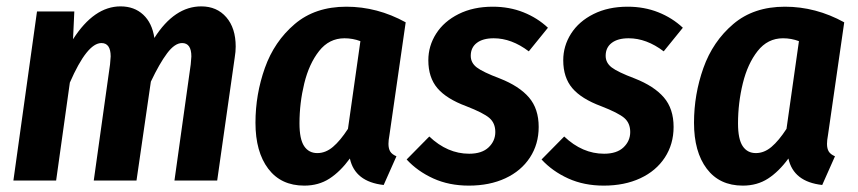

<svg xmlns="http://www.w3.org/2000/svg" viewBox="-20 -566 2690 602"><path d="M719 -420Q719 -404 716 -386L661 0H527L578 -364Q580 -384 580 -389Q580 -431 551 -431Q528 -431 504 -399Q480 -367 453 -310L408 0H274L325 -364Q327 -384 327 -389Q327 -431 298 -431Q253 -431 199 -307L156 0H22L96 -530H213L209 -443Q275 -546 358 -546Q401 -546 429 -520Q457 -494 464 -447Q527 -546 611 -546Q660 -546 689.5 -512Q719 -478 719 -420Z M1252 -496 1201 -142Q1198 -126 1198 -115Q1198 -100 1203.5 -91Q1209 -82 1223 -76L1183 14Q1093 4 1077 -69Q1047 -28 1013 -6Q979 16 934 16Q861 16 821 -37Q781 -90 781 -181Q781 -270 810.5 -353Q840 -436 904 -490.5Q968 -545 1066 -545Q1163 -545 1252 -496ZM919 -179Q919 -130 933.5 -108Q948 -86 975 -86Q1001 -86 1024 -105.5Q1047 -125 1071 -162L1110 -437Q1086 -446 1060 -446Q1012 -446 980.5 -406Q949 -366 934 -304.5Q919 -243 919 -179Z M1698 -479 1638 -405Q1584 -446 1528 -446Q1494 -446 1475 -431.5Q1456 -417 1456 -391Q1456 -369 1475 -354.5Q1494 -340 1547 -320Q1608 -296 1638.5 -260.5Q1669 -225 1669 -168Q1669 -114 1641.5 -72Q1614 -30 1564.5 -7Q1515 16 1450 16Q1388 16 1338.5 -6.5Q1289 -29 1255 -66L1326 -138Q1383 -84 1451 -84Q1491 -84 1512 -104Q1533 -124 1533 -152Q1533 -180 1514.5 -196Q1496 -212 1442 -233Q1380 -256 1351.5 -289.5Q1323 -323 1323 -377Q1323 -422 1347.5 -460.5Q1372 -499 1418 -522Q1464 -545 1525 -545Q1577 -545 1621 -527.5Q1665 -510 1698 -479Z M2121 -479 2061 -405Q2007 -446 1951 -446Q1917 -446 1898 -431.5Q1879 -417 1879 -391Q1879 -369 1898 -354.5Q1917 -340 1970 -320Q2031 -296 2061.5 -260.5Q2092 -225 2092 -168Q2092 -114 2064.5 -72Q2037 -30 1987.5 -7Q1938 16 1873 16Q1811 16 1761.5 -6.5Q1712 -29 1678 -66L1749 -138Q1806 -84 1874 -84Q1914 -84 1935 -104Q1956 -124 1956 -152Q1956 -180 1937.5 -196Q1919 -212 1865 -233Q1803 -256 1774.5 -289.5Q1746 -323 1746 -377Q1746 -422 1770.5 -460.5Q1795 -499 1841 -522Q1887 -545 1948 -545Q2000 -545 2044 -527.5Q2088 -510 2121 -479Z M2627 -496 2576 -142Q2573 -126 2573 -115Q2573 -100 2578.5 -91Q2584 -82 2598 -76L2558 14Q2468 4 2452 -69Q2422 -28 2388 -6Q2354 16 2309 16Q2236 16 2196 -37Q2156 -90 2156 -181Q2156 -270 2185.5 -353Q2215 -436 2279 -490.5Q2343 -545 2441 -545Q2538 -545 2627 -496ZM2294 -179Q2294 -130 2308.5 -108Q2323 -86 2350 -86Q2376 -86 2399 -105.5Q2422 -125 2446 -162L2485 -437Q2461 -446 2435 -446Q2387 -446 2355.5 -406Q2324 -366 2309 -304.5Q2294 -243 2294 -179Z"/></svg>

Font: Fira Sans Condensed SemiBold
Style: Italic
Weight: 600
Width: 3
Italic angle: -8°
Designer: bBox Type GmbH & Carrois Corporate GbR & Edenspiekermann AG
Foundry: bBox Type GmbH & Carrois Corporate GbR & Edenspiekermann AG
Version: Version 4.301